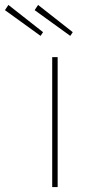

<svg xmlns="http://www.w3.org/2000/svg" viewBox="-59 -756 407 776"><path d="M152 0V-525H174V0ZM225 -611 81 -715 95 -736 235 -626ZM105 -611 -39 -715 -25 -736 115 -626Z"/></svg>

Font: Lexend Mega Thin
Style: Regular
Weight: 250
Version: Version 1.007